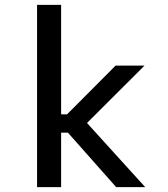

<svg xmlns="http://www.w3.org/2000/svg" viewBox="-20 -770 690 790"><path d="M132.5 0V-750H231.5V-299.5H299.5V-224H231.5V0ZM458 0 221.5 -267 323 -280.5 577.5 0ZM323.5 -249.5 230.5 -274 455.5 -500H574.5Z"/></svg>

Font: Trispace Thin
Style: Regular
Weight: 400
Version: Version 1.210